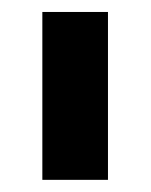

<svg xmlns="http://www.w3.org/2000/svg" viewBox="-20 -747 249 316"><path d="M157.7 -727.3H49.7V-451H157.7Z"/></svg>

Font: Magic Ui Pro
Style: Bold
Weight: 700
Designer: Stefan Endress, Andreas Faust
Version: Version 1.000;FEAKit 1.0